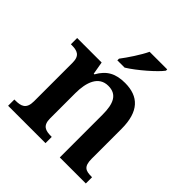

<svg xmlns="http://www.w3.org/2000/svg" viewBox="-203 -915 1064 1064"><g transform="rotate(45 329.5 -383.0)"><path d="M273 -619V-606H330C389 -642 479 -721 504 -756V-766H366C345 -721 302 -657 273 -619ZM23 0H316V-49H311C267 -49 237 -58 237 -115V-313C237 -397 262 -471 338 -471C406 -471 428 -421 428 -335V0H632V-49H627C582 -49 558 -58 558 -120V-354C558 -490 498 -548 392 -548C320 -548 273 -524 238 -461H233L220 -536H28V-487H33C77 -487 107 -478 107 -421V-119C107 -58 75 -49 30 -49H23Z"/></g></svg>

Font: Noto Serif Lao SemiBold
Style: Regular
Weight: 600
Designer: Monotype Design Team
Foundry: Monotype Imaging Inc.
Version: Version 2.003